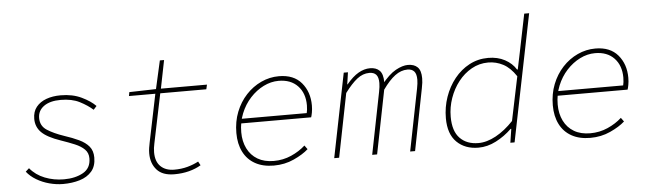

<svg xmlns="http://www.w3.org/2000/svg" viewBox="-47 -899 3694 1088"><g transform="rotate(-5 1800.0 -355.0)"><path d="M273 12Q235 12 195.5 1.5Q156 -9 122.5 -29Q89 -49 68 -76L88 -94Q121 -54 172 -34Q223 -14 280 -14Q345 -14 389.5 -39Q434 -64 434 -120Q434 -151 414 -171Q394 -191 359.5 -205.5Q325 -220 281 -235Q205 -261 173.5 -292.5Q142 -324 142 -370Q142 -411 163.5 -437.5Q185 -464 221 -477Q257 -490 302 -490Q370 -490 421 -465.5Q472 -441 500 -412L482 -392Q452 -419 408 -441.5Q364 -464 300 -464Q239 -464 204.5 -439Q170 -414 170 -372Q170 -327 207 -303Q244 -279 303 -259Q349 -244 385 -227Q421 -210 441.5 -185.5Q462 -161 462 -122Q462 -73 436.5 -43.5Q411 -14 368 -1Q325 12 273 12Z M906 12Q839 12 806.5 -24.5Q774 -61 774 -118Q774 -135 776.5 -150Q779 -165 782 -180L838 -452H688L692 -474L844 -478L880 -638H904L872 -478H1134L1128 -452H866L808 -172Q805 -159 803.5 -146.5Q802 -134 802 -122Q802 -69 830.5 -41.5Q859 -14 908 -14Q949 -14 983.5 -23.5Q1018 -33 1046 -48L1058 -26Q1028 -8 989.5 2Q951 12 906 12Z M1472 12Q1410 12 1366 -12.5Q1322 -37 1299 -82.5Q1276 -128 1276 -190Q1276 -255 1297.5 -309.5Q1319 -364 1356.5 -404.5Q1394 -445 1442.5 -467.5Q1491 -490 1544 -490Q1628 -490 1672 -438Q1716 -386 1716 -309Q1716 -287 1712.5 -268.5Q1709 -250 1706 -242H1300L1306 -268H1708L1682 -262Q1685 -274 1686.5 -287Q1688 -300 1688 -312Q1688 -381 1648.5 -422.5Q1609 -464 1540 -464Q1496 -464 1454 -443Q1412 -422 1378 -385Q1344 -348 1324 -298.5Q1304 -249 1304 -192Q1304 -140 1324 -99.5Q1344 -59 1382 -36.5Q1420 -14 1474 -14Q1527 -14 1573.5 -34.5Q1620 -55 1654 -86L1670 -64Q1639 -36 1586.5 -12Q1534 12 1472 12Z M1816 0 1912 -478H1936L1926 -410H1928Q1963 -452 1996 -471Q2029 -490 2062 -490Q2097 -490 2116.5 -470.5Q2136 -451 2136 -404L2124 -390Q2169 -447 2208 -468.5Q2247 -490 2278 -490Q2313 -490 2332.5 -471Q2352 -452 2352 -408Q2352 -396 2350.5 -383Q2349 -370 2345 -350L2276 0H2248L2318 -352Q2321 -367 2322.5 -379.5Q2324 -392 2324 -402Q2324 -435 2311 -449.5Q2298 -464 2273 -464Q2236 -464 2202 -438.5Q2168 -413 2132 -362L2060 0H2032L2102 -352Q2105 -367 2106.5 -379.5Q2108 -392 2108 -402Q2108 -435 2095 -449.5Q2082 -464 2056 -464Q2019 -464 1986.5 -438.5Q1954 -413 1916 -362L1844 0Z M2636 12Q2560 12 2513 -34Q2466 -80 2466 -170Q2466 -233 2486 -290.5Q2506 -348 2542 -393Q2578 -438 2627 -464Q2676 -490 2734 -490Q2788 -490 2829 -468Q2870 -446 2892 -410H2896L2916 -506L2960 -722H2988L2842 0H2818L2830 -78H2826Q2786 -39 2736.5 -13.5Q2687 12 2636 12ZM2638 -14Q2686 -14 2738 -42.5Q2790 -71 2838 -122L2890 -372Q2857 -422 2817 -443Q2777 -464 2732 -464Q2681 -464 2637.5 -439.5Q2594 -415 2562 -374Q2530 -333 2512 -281.5Q2494 -230 2494 -176Q2494 -94 2533 -54Q2572 -14 2638 -14Z M3272 12Q3210 12 3166 -12.5Q3122 -37 3099 -82.5Q3076 -128 3076 -190Q3076 -255 3097.5 -309.5Q3119 -364 3156.5 -404.5Q3194 -445 3242.5 -467.5Q3291 -490 3344 -490Q3428 -490 3472 -438Q3516 -386 3516 -309Q3516 -287 3512.5 -268.5Q3509 -250 3506 -242H3100L3106 -268H3508L3482 -262Q3485 -274 3486.5 -287Q3488 -300 3488 -312Q3488 -381 3448.5 -422.5Q3409 -464 3340 -464Q3296 -464 3254 -443Q3212 -422 3178 -385Q3144 -348 3124 -298.5Q3104 -249 3104 -192Q3104 -140 3124 -99.5Q3144 -59 3182 -36.5Q3220 -14 3274 -14Q3327 -14 3373.5 -34.5Q3420 -55 3454 -86L3470 -64Q3439 -36 3386.5 -12Q3334 12 3272 12Z"/></g></svg>

Font: Source Code Pro ExtraLight ExtraLight
Style: Italic
Weight: 250
Italic angle: -11°
Monospace: yes
Version: Version 1.016;hotconv 1.0.116;makeotfexe 2.5.65601